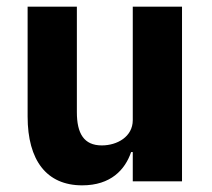

<svg xmlns="http://www.w3.org/2000/svg" viewBox="-20 -545 636 577"><path d="M379 0H527V-525H379V-184C379 -134 332 -108 286 -108C232 -108 211 -144 211 -208V-525H63V-195C63 -63 120 12 227 12C313 12 356 -35 374 -88H379Z"/></svg>

Font: LVC Sans
Style: Bold
Weight: 700
Designer: Mike Abbink, Paul van der Laan, Pieter van Rosmalen
Foundry: Bold Monday
Version: Version 3.0